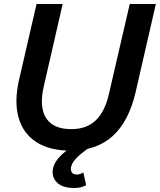

<svg xmlns="http://www.w3.org/2000/svg" viewBox="-20 -740 796 956"><path d="M331 10Q227 10 161 -32.5Q95 -75 72.5 -154.5Q50 -234 75 -343L162 -720H292L198 -310Q183 -247 192 -198.5Q201 -150 236.5 -123.5Q272 -97 336 -97Q411 -97 457 -141Q503 -185 523 -275L626 -720H756L655 -280Q621 -135 541 -62.5Q461 10 331 10ZM349 196Q295 196 268.5 173Q242 150 242 117Q242 74 285 32.5Q328 -9 403 -43L447 -20Q386 20 359.5 48Q333 76 333 101Q333 114 340.5 121.5Q348 129 363 129Q377 129 395 119L409 182Q395 190 380.5 193Q366 196 349 196Z"/></svg>

Font: Instrument Sans SemiBold
Style: Italic
Weight: 600
Italic angle: -13°
Designer: Rodrigo Fuenzalida
Foundry: fragTYPE
Version: Version 1.000;gftools[0.9.28]